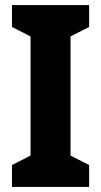

<svg xmlns="http://www.w3.org/2000/svg" viewBox="-20 -734 397 754"><path d="M330 0V-86L257 -123V-591L330 -628V-714H27V-628L100 -591V-123L27 -86V0Z"/></svg>

Font: Noto Sans Gurmukhi UI Condensed ExtraBold
Style: Regular
Weight: 800
Width: 3
Designer: Jelle Bosma - Monotype Design Team
Foundry: Monotype Imaging Inc.
Version: Version 2.004